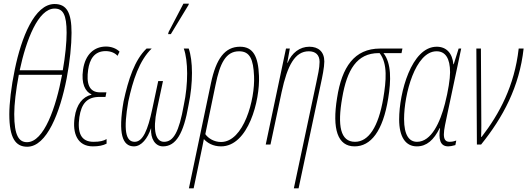

<svg xmlns="http://www.w3.org/2000/svg" viewBox="-20 -792 2889 1052"><path d="M31 -166C31 -36 65 12 129 12C237 12 309 -177 345 -361C363 -454 372 -546 372 -612C372 -722 346 -770 279 -770C169 -770 97 -586 61 -411C41 -316 31 -224 31 -166ZM88 -407C123 -572 189 -745 279 -745C325 -745 345 -713 345 -612C345 -561 338 -486 324 -407ZM58 -167C58 -219 67 -298 83 -382H320C287 -204 221 -13 128 -13C85 -13 58 -47 58 -167Z M489 10C521 10 545 5 564 -5V-30C547 -20 527 -15 492 -15C422 -15 403 -67 415 -151C426 -224 457 -261 525 -261H558L563 -286H528C465 -286 453 -339 463 -410C471 -466 496 -512 559 -512C588 -512 611 -501 624 -486L635 -509C618 -526 591 -537 561 -537C497 -537 447 -495 435 -410C424 -334 447 -290 481 -275V-273C434 -262 399 -221 389 -149C376 -62 404 10 489 10Z M901 -605H916L1013 -765L1015 -772H985L904 -617ZM714 10C755 10 789 -34 807 -88H808C804 -33 830 10 873 10C944 10 986 -60 1013 -216C1039 -339 1037 -461 1014 -526H987C1011 -460 1012 -332 987 -216C961 -68 930 -15 879 -15C834 -15 815 -74 840 -193L873 -348H847L814 -193C790 -80 763 -15 718 -15C667 -15 656 -82 683 -236C708 -352 743 -460 811 -526H783C718 -464 683 -357 657 -236C626 -59 651 10 714 10Z M1136 -337 1015 240H1041L1087 20C1091 0 1094 -15 1097 -30C1116 -9 1147 10 1191 10C1341 10 1405 -243 1399 -376C1395 -483 1367 -536 1295 -536C1212 -536 1164 -470 1136 -337ZM1191 -14C1153 -14 1121 -34 1105 -57L1161 -327C1185 -445 1217 -511 1290 -511C1350 -511 1368 -466 1372 -375C1378 -246 1315 -14 1191 -14Z M1713 -339 1590 240H1616L1737 -329C1746 -370 1757 -424 1757 -455C1757 -509 1724 -536 1675 -536C1623 -536 1579 -503 1556 -448H1554L1568 -526H1547L1436 0H1462L1523 -287C1555 -436 1597 -511 1672 -511C1708 -511 1731 -492 1731 -453C1731 -419 1721 -378 1713 -339Z M1923 10C2011 10 2078 -72 2107 -253C2123 -350 2125 -446 2081 -501H2180L2185 -526H2063C1921 -526 1853 -424 1827 -256C1799 -84 1830 10 1923 10ZM1925 -15C1845 -15 1828 -103 1855 -256C1881 -409 1935 -501 2055 -501H2060C2105 -443 2096 -349 2080 -253C2053 -95 1999 -15 1925 -15Z M2264 10C2318 10 2357 -25 2389 -90H2391C2383 -33 2389 10 2436 10C2446 10 2457 8 2475 3L2480 -22C2460 -15 2450 -15 2443 -15C2420 -15 2412 -30 2412 -56C2412 -83 2422 -123 2431 -167L2507 -526H2493L2466 -440H2464C2459 -499 2427 -536 2373 -536C2234 -536 2167 -283 2167 -138C2167 -42 2202 10 2264 10ZM2265 -15C2222 -15 2194 -51 2194 -140C2194 -274 2255 -511 2372 -511C2420 -511 2446 -473 2446 -396C2446 -360 2436 -294 2418 -224C2392 -123 2344 -15 2265 -15Z M2593 0H2616C2736 -149 2826 -316 2849 -526H2822C2799 -321 2716 -168 2619 -42H2616C2618 -79 2617 -137 2617 -153L2615 -526H2590Z"/></svg>

Font: Noto Sans ExtraCondensed Thin
Style: Italic
Weight: 100
Width: 2
Italic angle: -12°
Designer: Monotype Design Team
Foundry: Monotype Imaging Inc.
Version: Version 2.013